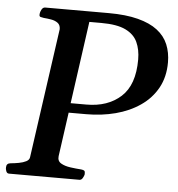

<svg xmlns="http://www.w3.org/2000/svg" viewBox="-53 -741 731 789"><g transform="rotate(5 313.0 -346.5)"><path d="M12.7 0Q4.4 0 1 -9.5Q-2.4 -19 -1.5 -24.9Q-1.5 -41.5 16.1 -43Q32.2 -44.4 49.6 -47.6Q66.9 -50.8 79.3 -57.1Q91.8 -63.5 93.3 -74.2L168.9 -609.4Q168.9 -627 157.5 -635.3Q146 -643.6 129.9 -646.2Q113.8 -648.9 99.6 -649.9Q91.8 -650.9 86.4 -652.6Q81.1 -654.3 81.1 -660.6Q81.1 -671.4 86.7 -682.1Q92.3 -692.9 101.6 -692.9H363.8Q435.1 -692.9 484.9 -679.9Q534.7 -667 565.4 -643.3Q596.2 -619.6 610.1 -586.2Q624 -552.7 624 -512.2Q624 -452.1 598.9 -406.7Q573.7 -361.3 529.5 -331.1Q485.4 -300.8 428.5 -285.9Q371.6 -271 308.1 -271H235.4L210 -89.4Q207.5 -69.3 223.1 -60.1Q238.8 -50.8 262.5 -47.6Q286.1 -44.4 307.1 -43Q316.9 -42 320.3 -38.8Q323.7 -35.6 323.2 -24.4Q322.3 -18.6 317.1 -9.3Q312 0 303.7 0ZM240.2 -310.5H305.2Q393.1 -310.5 447 -359.4Q501 -408.2 501 -513.2Q501 -554.2 486.8 -585Q472.7 -615.7 437.3 -632.8Q401.9 -649.9 337.4 -649.9H287.6Z"/></g></svg>

Font: Gelasio Medium
Style: Italic
Weight: 500
Italic angle: -8.5°
Designer: Eben Sorkin
Foundry: Eben Sorkin
Version: Version 1.008